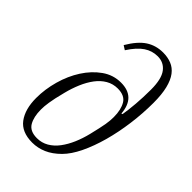

<svg xmlns="http://www.w3.org/2000/svg" viewBox="-230 -848 948 948"><g transform="rotate(45 244.5 -374.0)"><path d="M184 12Q110 12 76 -34Q42 -80 42 -158Q42 -219 59.5 -281.5Q77 -344 109.5 -394.5Q142 -445 186.5 -476.5Q231 -508 285 -508Q386 -508 394 -401L400 -403Q406 -438 410 -486Q414 -534 414 -588Q414 -662 389 -695Q364 -728 321 -728Q283 -728 250.5 -706.5Q218 -685 185 -634L163 -648Q199 -709 238 -734.5Q277 -760 327 -760Q359 -760 385.5 -749.5Q412 -739 430.5 -714.5Q449 -690 459 -649.5Q469 -609 469 -550Q469 -477 459 -402Q449 -327 430.5 -260Q412 -193 386 -139Q360 -85 328 -53Q294 -19 258 -3.5Q222 12 184 12ZM185 -20Q218 -20 245.5 -36Q273 -52 294 -80Q315 -108 330.5 -144Q346 -180 356 -221Q363 -251 368 -272.5Q373 -294 375.5 -310Q378 -326 379 -338Q380 -350 380 -362Q380 -413 361.5 -444.5Q343 -476 294 -476Q261 -476 233.5 -460Q206 -444 185 -416Q164 -388 148.5 -351.5Q133 -315 123 -275Q115 -245 110.5 -223.5Q106 -202 103.5 -186Q101 -170 100 -158Q99 -146 99 -134Q99 -83 117.5 -51.5Q136 -20 185 -20Z"/></g></svg>

Font: IBM Plex Serif Light
Style: Italic
Weight: 300
Italic angle: -14°
Designer: Mike Abbink, Paul van der Laan, Pieter van Rosmalen
Foundry: Bold Monday
Version: Version 3.001